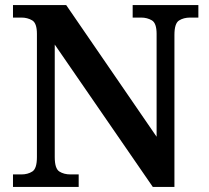

<svg xmlns="http://www.w3.org/2000/svg" viewBox="-20 -734 820 754"><path d="M31 0V-49H64Q89 -49 107 -60.5Q125 -72 125 -117V-601Q125 -643 106.5 -654Q88 -665 64 -665H31V-714H240L595 -197V-601Q595 -643 576.5 -654Q558 -665 534 -665H501V-714H759V-665H727Q701 -665 683 -653.5Q665 -642 665 -597V0H580L195 -559V-117Q195 -72 213 -60.5Q231 -49 257 -49H289V0Z"/></svg>

Font: Noto Serif Tibetan SemiBold
Style: Regular
Weight: 600
Designer: Monotype Design Team
Foundry: Monotype Imaging Inc.
Version: Version 2.103; ttfautohint (v1.8.4.7-5d5b)